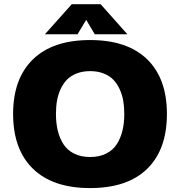

<svg xmlns="http://www.w3.org/2000/svg" viewBox="-20 -900 890 930"><path d="M597 -734H439L397.5 -804L355.5 -734H197.5L327.5 -879.5H467.5ZM43.5 -348Q43.5 -519.5 139.8 -612.8Q236 -706 416.5 -706Q597 -706 692.8 -612.8Q788.5 -519.5 788.5 -348Q788.5 -175.5 692.8 -82.2Q597 11 416.5 11Q236 11 139.8 -82.5Q43.5 -176 43.5 -348ZM582 -348Q582 -383 576.8 -412.8Q571.5 -442.5 559 -469.2Q546.5 -496 528 -514.8Q509.5 -533.5 481 -544.5Q452.5 -555.5 416.5 -555.5Q380.5 -555.5 352 -544.5Q323.5 -533.5 305 -514.8Q286.5 -496 274 -469.2Q261.5 -442.5 256.2 -412.8Q251 -383 251 -348Q251 -304 259.8 -267.5Q268.5 -231 287.2 -201.8Q306 -172.5 339 -156Q372 -139.5 416.5 -139.5Q461 -139.5 494 -156Q527 -172.5 545.8 -201.8Q564.5 -231 573.2 -267.5Q582 -304 582 -348Z"/></svg>

Font: League Mono Wide ExtraBold
Style: Regular
Weight: 800
Width: 8
Designer: Tyler Finck
Foundry: The League of Moveable Type / Tyler Finck
Version: Version 2.210